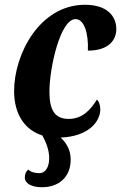

<svg xmlns="http://www.w3.org/2000/svg" viewBox="-20 -566 507 804"><path d="M156 218C226 218 276 176 276 102C276 67 262 36 234 10C348 6 400 -55 400 -108C400 -126 394 -142 386 -149C362 -111 328 -68 268 -68C208 -68 187 -107 187 -182C187 -284 233 -486 296 -486C333 -486 351 -426 348 -354C437 -354 467 -400 467 -444C467 -499 428 -546 336 -546C144 -546 39 -336 39 -185C39 -83 88 -20 157 1C175 33 186 65 186 97C186 131 172 159 145 159C120 159 104 151 99 144C87 153 84 165 84 178C84 202 112 218 156 218Z"/></svg>

Font: Noto Serif Condensed Extra
Style: Italic
Weight: 800
Width: 3
Italic angle: -12°
Designer: Monotype Design Team
Foundry: Monotype Imaging Inc.
Version: Version 1.901